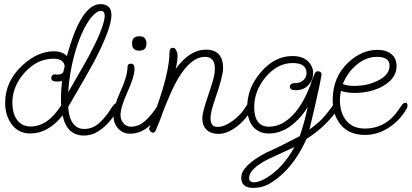

<svg xmlns="http://www.w3.org/2000/svg" viewBox="-20 -642 1998 932"><path d="M388 16Q304 16 284 -82Q214 6 127 6Q68 6 35 -41Q5 -83 5 -143Q5 -247 88 -324Q162 -393 242 -393Q282 -393 305 -370Q373 -622 468 -622Q521 -622 521 -569Q521 -504 437 -343Q426 -322 394.5 -267Q363 -212 311 -123Q314 -71 334 -43.5Q354 -16 389 -16Q431 -16 464.5 -47.5Q498 -79 520 -117Q525 -125 533.5 -134Q542 -143 549 -143Q554 -143 556 -139.5Q558 -136 558 -132Q558 -129 556.5 -122.5Q555 -116 554 -114Q539 -85 513.5 -54.5Q488 -24 456 -4Q424 16 388 16ZM311 -194Q348 -258 373 -301.5Q398 -345 411 -369Q478 -495 487 -552Q488 -556 488 -559.5Q488 -563 488 -566Q488 -589 470 -589Q444 -589 410 -540Q370 -480 341 -376Q316 -283 311 -194ZM128 -28Q213 -28 277 -131Q276 -140 276 -149Q276 -158 276 -167Q276 -187 277.5 -207Q279 -227 281 -249Q271 -246 256 -246Q229 -246 229 -262Q229 -281 247 -281Q250 -281 253 -280H259Q284 -280 288 -296L294 -320Q290 -357 239 -357Q161 -357 100 -290Q40 -223 40 -144Q40 -96 60 -64Q84 -28 128 -28Z M656 -396Q621 -396 621 -431Q621 -466 656 -466Q691 -466 691 -431Q691 -396 656 -396ZM611 7Q577 7 554 -18Q531 -43 531 -80Q531 -125 565 -199Q599 -273 599 -317Q599 -333 616 -333Q633 -333 633 -307Q633 -271 599 -196Q565 -121 565 -83Q565 -60 579.5 -43.5Q594 -27 615 -27Q652 -27 682 -53Q712 -79 737 -117Q748 -134 754 -140Q760 -146 766 -146Q779 -146 779 -136Q779 -130 771 -114Q743 -63 702 -28Q661 7 611 7Z M1041 8Q1004 8 983 -12Q962 -32 962 -68Q962 -81 969 -109Q976 -137 988 -171Q1002 -212 1009.5 -237Q1017 -262 1019 -272Q1021 -283 1022 -292Q1023 -301 1023 -309Q1023 -366 975 -366Q907 -366 844 -260Q812 -206 768 -91Q764 -77 755.5 -56.5Q747 -36 736 -9Q731 2 723 2Q716 2 710 -4.5Q704 -11 704 -17Q704 -21 738 -114Q803 -294 803 -391Q803 -410 820 -410Q830 -410 836 -396.5Q842 -383 842 -373Q842 -346 833 -308Q901 -401 980 -401Q1063 -401 1063 -311Q1063 -272 1022 -155Q1015 -135 1008.5 -111Q1002 -87 1002 -67Q1002 -49 1009.5 -37.5Q1017 -26 1037 -26Q1059 -26 1084 -39.5Q1109 -53 1132 -74Q1155 -95 1169 -118Q1178 -132 1183.5 -139Q1189 -146 1197 -146Q1209 -146 1209 -132Q1209 -130 1207 -123Q1205 -116 1203 -114Q1186 -82 1159 -54Q1132 -26 1101 -9Q1070 8 1041 8Z M1208 270Q1151 270 1151 220Q1151 163 1272 99Q1328 75 1435 19Q1455 -37 1474 -123Q1446 -77 1410 -46Q1352 6 1285 6Q1240 6 1211 -24Q1180 -58 1180 -123Q1180 -213 1244 -289Q1312 -370 1399 -370Q1448 -370 1474 -345.5Q1500 -321 1500 -287Q1500 -254 1477 -229Q1454 -204 1416 -204Q1387 -204 1387 -221Q1387 -239 1416 -239Q1439 -239 1453.5 -253.5Q1468 -268 1468 -287Q1468 -336 1401 -336Q1326 -336 1268 -266Q1214 -200 1214 -122Q1214 -27 1286 -27Q1353 -27 1412 -95Q1454 -144 1488 -232Q1493 -253 1509 -288Q1514 -296 1522 -296Q1541 -296 1541 -279L1531 -227Q1524 -192 1511.5 -138.5Q1499 -85 1482 -13Q1502 -28 1526.5 -48.5Q1551 -69 1587 -118Q1590 -123 1599 -134.5Q1608 -146 1615 -146Q1626 -146 1626 -135Q1626 -130 1625.5 -125Q1625 -120 1621 -114Q1597 -77 1557.5 -38Q1518 1 1468 32Q1403 177 1299 243Q1259 270 1208 270ZM1214 243Q1238 243 1276 220Q1355 171 1409 72Q1387 82 1355.5 96.5Q1324 111 1281 131Q1189 178 1189 222Q1189 243 1214 243Z M1752 13Q1677 13 1636 -34Q1595 -81 1595 -156Q1595 -268 1670 -338Q1735 -400 1813 -400Q1854 -400 1879.5 -379.5Q1905 -359 1905 -321Q1905 -261 1837 -223Q1778 -191 1702 -191Q1661 -191 1635 -201Q1633 -190 1631.5 -178.5Q1630 -167 1630 -156Q1630 -95 1661 -56.5Q1692 -18 1751 -18Q1857 -18 1920 -117Q1928 -129 1934 -136Q1940 -143 1948 -143Q1958 -143 1958 -131Q1958 -124 1956.5 -120Q1955 -116 1954 -114Q1920 -56 1866 -21.5Q1812 13 1752 13ZM1699 -225Q1763 -225 1813 -250Q1871 -278 1871 -323Q1871 -366 1810 -366Q1755 -366 1708 -325Q1666 -289 1644 -234Q1667 -225 1699 -225Z"/></svg>

Font: Send Flowers
Style: Regular
Weight: 400
Designer: Robert E. Leuschke
Foundry: Robert E. Leuschke
Version: Version 1.010; ttfautohint (v1.8.4.7-5d5b)